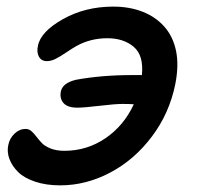

<svg xmlns="http://www.w3.org/2000/svg" viewBox="-20 -517 592 578"><path d="M161.1 41Q118.7 41 85.4 29.8Q52.2 18.6 34.2 0.5Q16.1 -17.6 8.3 -38.6Q0.5 -59.6 4.9 -80.1Q8.8 -100.6 23.7 -114.7Q38.6 -128.9 57.1 -128.9Q66.9 -128.9 74.7 -122.1Q82.5 -115.2 89.6 -105.7Q96.7 -96.2 106 -86.4Q115.2 -76.7 132.8 -69.8Q150.4 -63 173.8 -63Q241.7 -63 297.4 -100.8Q353 -138.7 382.8 -203.1Q370.6 -204.1 348.1 -204.1Q327.1 -204.1 279.8 -198.5Q232.4 -192.9 212.9 -192.9Q183.6 -192.9 171.4 -206.5Q159.2 -220.2 163.1 -241.2Q168 -267.1 209 -276.9Q286.1 -291 377.9 -291H407.2Q413.1 -350.1 382.6 -376Q352.1 -401.9 303.2 -401.9Q252.9 -401.9 210.9 -378.9Q198.7 -372.1 179.4 -359.1Q160.2 -346.2 147 -339.6Q133.8 -333 121.1 -333Q104.5 -333 97.2 -346.4Q89.8 -359.9 94.2 -378.9Q102.1 -421.4 169.2 -459.2Q236.3 -497.1 320.8 -497.1Q369.6 -497.1 408.7 -481.9Q447.8 -466.8 474.1 -437.5Q500.5 -408.2 509.8 -364.7Q519 -321.3 507.8 -264.2Q490.2 -176.3 437.3 -106Q384.3 -35.6 311.5 2.7Q238.8 41 161.1 41Z"/></svg>

Font: Shantell Sans Irregular Bouncy
Style: Italic
Weight: 500
Italic angle: -11.31°
Designer: Stephen Nixon, Anya Danilova, Shantell Martin
Foundry: Arrow Type
Version: Version 1.006;[9816181b4]